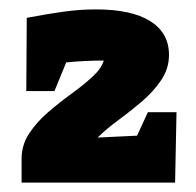

<svg xmlns="http://www.w3.org/2000/svg" viewBox="-20 -761 418 409"><path d="M26 -372V-423Q26 -452 42 -476.5Q58 -501 82.5 -522Q107 -543 132.5 -561.5Q158 -580 177 -597.5Q196 -615 201 -632H200Q160 -632 121 -628L96 -567H36L37 -723Q79 -731 114.5 -736Q150 -741 184 -741Q260 -741 300 -716Q340 -691 340 -644Q340 -615 323.5 -590.5Q307 -566 282.5 -545Q258 -524 232 -505Q206 -486 188 -468L272 -472L295 -522H356L353 -372Z"/></svg>

Font: Piazzolla Black
Style: Regular
Weight: 900
Designer: Juan Pablo del Peral
Foundry: Huerta Tipografica
Version: Version 1.330